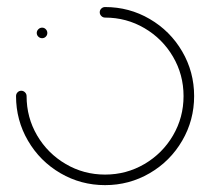

<svg xmlns="http://www.w3.org/2000/svg" viewBox="-20 -539 611 559"><path d="M87 -443Q87 -449.3 91.7 -453.9Q96.3 -458.5 102.6 -458.5Q108.9 -458.5 113.3 -453.9Q117.8 -449.3 117.8 -443Q117.8 -436.7 113.3 -432.2Q108.9 -427.8 102.6 -427.8Q96.3 -427.8 91.7 -432.2Q87 -436.7 87 -443ZM270.4 -503.3Q270.4 -509.6 275 -514.1Q279.6 -518.5 285.9 -518.5Q356.3 -518.5 415.9 -483.7Q475.6 -448.9 510.4 -389.3Q545.2 -329.6 545.2 -259.3Q545.2 -188.9 510.4 -129.3Q475.6 -69.6 415.9 -34.8Q356.3 0 285.9 0Q215.6 0 155.9 -34.8Q96.3 -69.6 61.5 -129.3Q26.7 -188.9 26.7 -259.3Q26.7 -265.6 31.1 -270.2Q35.6 -274.8 41.9 -274.8Q48.1 -274.8 52.8 -270.2Q57.4 -265.6 57.4 -259.3Q57.4 -197 88.1 -144.6Q118.9 -92.2 171.3 -61.5Q223.7 -30.7 285.9 -30.7Q348.1 -30.7 400.6 -61.5Q453 -92.2 483.7 -144.6Q514.4 -197 514.4 -259.3Q514.4 -321.5 483.7 -373.9Q453 -426.3 400.6 -457Q348.1 -487.8 285.9 -487.8Q279.6 -487.8 275 -492.4Q270.4 -497 270.4 -503.3Z"/></svg>

Font: 26F Galaxy Hebrew Ultra Light
Style: Regular
Weight: 200
Designer: C₂₉H₂₅N₃O₅
Version: Version 1.000